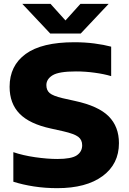

<svg xmlns="http://www.w3.org/2000/svg" viewBox="-20 -970 670 1000"><path d="M278.5 10Q214.5 10 156.5 1Q98.5 -8 49.5 -23.5V-177.5Q99 -160.5 163 -151.2Q227 -142 278.5 -142Q352 -142 380 -161Q408 -180 408 -213.5Q408 -241.5 387.8 -257.2Q367.5 -273 308.5 -286.5L245.5 -300.5Q134 -324.5 82 -377.8Q30 -431 30 -518Q30 -628 113.8 -689Q197.5 -750 367 -750Q423 -750 472.2 -743.5Q521.5 -737 559 -727V-573.5Q522.5 -584.5 473.5 -591.2Q424.5 -598 375.5 -598Q286.5 -598 254 -578Q221.5 -558 221.5 -526.5Q221.5 -500 238.8 -485.2Q256 -470.5 306.5 -458.5L369.5 -444.5Q492.5 -418 546 -364.2Q599.5 -310.5 599.5 -224.5Q599.5 -115.5 514.2 -52.8Q429 10 278.5 10ZM241.5 -795.5 96 -950H243L321 -863.5L399 -950H546L400.5 -795.5Z"/></svg>

Font: Encode Sans Semi Expanded ExtraBold
Style: Regular
Weight: 800
Width: 6
Designer: Multiple Designers
Foundry: Impallari Type
Version: Version 3.000; ttfautohint (v1.8.3) -l 8 -r 50 -G 200 -x 14 